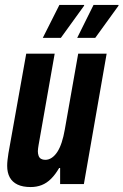

<svg xmlns="http://www.w3.org/2000/svg" viewBox="-20 -744 499 776"><path d="M104 12Q72 12 51 2Q30 -8 19.5 -27Q9 -46 9 -74Q9 -85 10.5 -98Q12 -111 14 -124L86 -527H201L136 -158Q135 -151 134 -145Q133 -139 133 -133Q133 -123 136 -114.5Q139 -106 146 -102Q153 -98 163 -98Q177 -98 189.5 -106.5Q202 -115 212 -130.5Q222 -146 229.5 -169Q237 -192 242 -221L296 -527H411L319 0H223V-65H219Q204 -39 186.5 -21.5Q169 -4 148.5 4Q128 12 104 12ZM153 -591 220 -724H320V-721L226 -591ZM292 -591 358 -724H459V-721L365 -591Z"/></svg>

Font: Archivo ExtraCondensed
Style: Bold Italic
Weight: 700
Width: 2
Italic angle: -10°
Designer: Hector Gatti
Foundry: Omnibus-Type
Version: Version 2.001